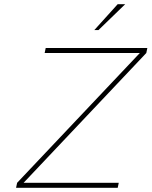

<svg xmlns="http://www.w3.org/2000/svg" viewBox="-20 -900 726 920"><path d="M686 -670H199L194 -646H650L62 -24L57 0H544L549 -24H93L681 -646ZM432 -756H452L580 -880H544Z"/></svg>

Font: LT Wave Mono Thin
Style: Italic
Weight: 100
Designer: Daniel Lyons
Version: Version 2.5 (Glyphs App)